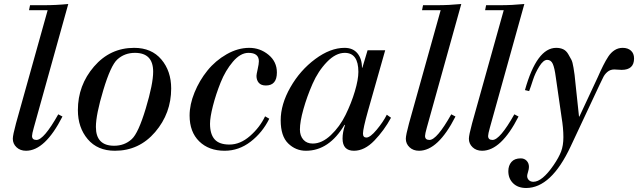

<svg xmlns="http://www.w3.org/2000/svg" viewBox="-20 -741 3187 959"><path d="M125 -690 130 -715H199Q260 -715 321 -721L149 -104Q140 -72 140 -62Q140 -42 162 -42Q199 -42 271 -170L292 -159Q205 12 110 12Q81 12 62.5 -5.5Q44 -23 44 -48Q44 -66 60 -125L218 -690Z M835 -299Q835 -175 755 -81.5Q675 12 554 12Q467 12 418 -46Q369 -104 369 -191Q369 -315 449.5 -408.5Q530 -502 650 -502Q737 -502 786 -444Q835 -386 835 -299ZM745 -383Q745 -477 654 -477Q602 -477 566 -444Q533 -414 496 -291Q459 -168 459 -107Q459 -13 550 -13Q602 -13 638 -46Q671 -76 708 -199Q745 -322 745 -383Z M1304 -160 1325 -148Q1291 -79 1232 -33.5Q1173 12 1102 12Q1023 12 975 -35Q927 -82 927 -164Q927 -219 951.5 -279Q976 -339 1016 -388.5Q1056 -438 1112 -470Q1168 -502 1225 -502Q1279 -502 1321 -467.5Q1363 -433 1363 -379Q1363 -314 1308 -314Q1284 -314 1272.5 -327.5Q1261 -341 1261 -362Q1261 -369 1267 -395.5Q1273 -422 1273 -435Q1273 -477 1221 -477Q1181 -477 1143.5 -433Q1106 -389 1082 -329Q1058 -269 1043.5 -212Q1029 -155 1029 -123Q1029 -71 1052 -45Q1075 -19 1126 -19Q1180 -19 1229 -62Q1278 -105 1304 -160Z M1816 -490H1904L1818 -187Q1793 -98 1793 -74Q1793 -54 1810 -54Q1829 -54 1861.5 -93Q1894 -132 1912 -168L1933 -153Q1899 -90 1850 -39Q1801 12 1748 12Q1691 12 1691 -49Q1691 -80 1703 -116L1701 -118Q1624 12 1508 12Q1457 12 1419.5 -24.5Q1382 -61 1382 -140Q1382 -220 1430.5 -305Q1479 -390 1554.5 -446Q1630 -502 1701 -502Q1743 -502 1765.5 -474.5Q1788 -447 1788 -403H1790ZM1478 -94Q1478 -63 1495 -43.5Q1512 -24 1542 -24Q1588 -24 1632.5 -66Q1677 -108 1706 -167Q1735 -226 1752.5 -285Q1770 -344 1770 -382Q1770 -477 1702 -477Q1657 -477 1613 -431.5Q1569 -386 1541 -322Q1513 -258 1495.5 -195.5Q1478 -133 1478 -94Z M2088 -690 2093 -715H2162Q2223 -715 2284 -721L2112 -104Q2103 -72 2103 -62Q2103 -42 2125 -42Q2162 -42 2234 -170L2255 -159Q2168 12 2073 12Q2044 12 2025.5 -5.5Q2007 -23 2007 -48Q2007 -66 2023 -125L2181 -690Z M2403 -690 2408 -715H2477Q2538 -715 2599 -721L2427 -104Q2418 -72 2418 -62Q2418 -42 2440 -42Q2477 -42 2549 -170L2570 -159Q2483 12 2388 12Q2359 12 2340.5 -5.5Q2322 -23 2322 -48Q2322 -66 2338 -125L2496 -690Z M2623 -286 2602 -291Q2661 -502 2758 -502Q2778 -502 2793 -495Q2808 -488 2818 -471Q2828 -454 2834 -442.5Q2840 -431 2844.5 -403Q2849 -375 2850 -366.5Q2851 -358 2854 -328L2872 -159H2874L2966 -356Q2979 -386 2992.5 -413Q3006 -440 3019 -459.5Q3032 -479 3050 -490.5Q3068 -502 3090 -502Q3116 -502 3131.5 -488Q3147 -474 3147 -449Q3147 -392 3085 -392Q3079 -392 3066.5 -393Q3054 -394 3048 -394Q3028 -394 3013.5 -381.5Q2999 -369 2991.5 -352Q2984 -335 2975 -318L2830 -9Q2733 198 2608 198Q2567 198 2543 174.5Q2519 151 2519 114Q2519 86 2534.5 68Q2550 50 2581 50Q2599 50 2610.5 62Q2622 74 2622 93Q2622 103 2617.5 117.5Q2613 132 2613 138Q2613 150 2621.5 158.5Q2630 167 2644 167Q2688 167 2745 84Q2771 46 2782.5 16Q2794 -14 2794 -56Q2794 -101 2785 -155L2756 -356Q2750 -402 2741 -422Q2732 -442 2713 -442Q2694 -442 2673.5 -409Q2653 -376 2642 -341.5Q2631 -307 2623 -286Z"/></svg>

Font: Justus
Style: Italic
Weight: 400
Italic angle: -12°
Version: Version 001.001